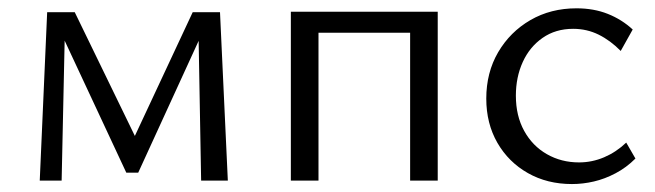

<svg xmlns="http://www.w3.org/2000/svg" viewBox="-20 -443 1608 471"><path d="M77.5 0 95.7 -413H140.1L131.2 0ZM473.4 0 466.6 -381.7 490.7 -393.9 319.1 -19.5H289.8L123.1 -376.5L126.9 -413H163.4L319.7 -91.3H302.3L452.7 -413H519.7L538.9 0Z M986.1 0V-414.2H1053.8V0ZM693.5 0V-414.2H761.3V0ZM725.8 -362.7V-414.2H1021.1V-362.7Z M1383.1 8.5Q1322.4 8.5 1275 -18.4Q1227.5 -45.3 1200.2 -92.6Q1172.9 -140 1172.9 -201.2Q1172.9 -265 1202.1 -315Q1231.4 -364.9 1281.3 -393.8Q1331.2 -422.6 1394.2 -422.6Q1436.8 -422.6 1471.1 -408.9Q1505.5 -395.2 1532.1 -370.6L1502.7 -318Q1477.6 -343.6 1448.6 -358Q1419.6 -372.3 1386 -372.3Q1342.9 -372.3 1311.1 -350.1Q1279.3 -328 1262.4 -290.9Q1245.5 -253.8 1245.5 -208.3Q1245.5 -158.8 1265.9 -121.9Q1286.3 -84.9 1321.6 -64.8Q1356.9 -44.6 1400.5 -44.6Q1432.4 -44.6 1462 -57.2Q1491.6 -69.8 1516.2 -93.2L1538.8 -54.1Q1516.4 -31.7 1490 -17.9Q1463.7 -4 1436.9 2.2Q1410 8.5 1383.1 8.5Z"/></svg>

Font: Ysabeau
Style: Bold
Weight: 700
Designer: Christian Thalmann (Catharsis Fonts)
Version: Version 2.000;gftools[0.9.27.dev2+g8671c4b]